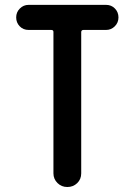

<svg xmlns="http://www.w3.org/2000/svg" viewBox="-20 -750 540 770"><path d="M94.7 -629.9Q73.2 -629.9 59.1 -644.5Q44.9 -659.2 44.9 -680.2Q44.9 -701.2 59.6 -715.8Q74.2 -730.5 94.7 -730.5H405.3Q426.8 -730.5 440.9 -715.8Q455.1 -701.2 455.1 -680.2Q455.1 -659.2 440.4 -644.5Q425.8 -629.9 405.3 -629.9H314.5Q306.6 -629.9 305.7 -622.1V-54.7Q305.7 -31.2 289.6 -15.6Q273.4 0 250 0Q226.6 0 210.4 -16.1Q194.3 -32.2 194.3 -54.7V-622.1Q194.3 -629.9 185.5 -629.9Z"/></svg>

Font: Rounded Mgen+ 1m medium
Style: Regular
Weight: 500
Designer: [Source Han Sans]
Ryoko NISHIZUKA  (kana & ideographs); Paul D. Hunt (Latin, Greek & Cyrillic); Wenlong ZHANG  (bopomofo
Version: Version 1.059.20150602